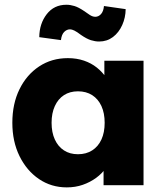

<svg xmlns="http://www.w3.org/2000/svg" viewBox="-20 -791 704 820"><path d="M265.3 9.3Q199 9.3 146.5 -26.3Q94 -62 63.3 -124.3Q32.7 -186.7 32.7 -266.7Q32.7 -347.7 63.2 -409.8Q93.7 -472 147.2 -507.3Q200.7 -542.7 269.7 -542.7Q307.3 -542.7 338.7 -532Q370 -521.3 393.8 -502.2Q417.7 -483 434.5 -458Q451.3 -433 460.7 -404.3L425.7 -407.7V-531.7H593V0H422.3V-129L460.3 -128.7Q451.7 -100.3 433.8 -75.2Q416 -50 390.5 -31.3Q365 -12.7 333.5 -1.7Q302 9.3 265.3 9.3ZM313 -132.3Q348 -132.3 373.7 -148.7Q399.3 -165 413.2 -195.2Q427 -225.3 427 -266.7Q427 -307.7 413.2 -338Q399.3 -368.3 373.7 -384.7Q348 -401 313 -401Q278.3 -401 253.2 -384.7Q228 -368.3 214.2 -338Q200.3 -307.7 200.3 -266.7Q200.3 -225.3 214.2 -195.2Q228 -165 253.2 -148.7Q278.3 -132.3 313 -132.3ZM403.3 -613.7Q386.7 -613.7 368.5 -619.3Q350.3 -625 326 -641.7Q308.3 -655.3 297.5 -660.5Q286.7 -665.7 279.3 -665.7Q265 -665.7 254 -654.5Q243 -643.3 240.3 -619.7L147.7 -632.3Q148.3 -690 179.5 -730.3Q210.7 -770.7 263.7 -770.7Q280.3 -770.7 297.8 -765.3Q315.3 -760 339 -744Q351.7 -734.7 363.7 -727Q375.7 -719.3 387 -719.3Q401 -719.3 411.5 -731Q422 -742.7 424 -765.3L516.7 -752Q516.3 -716 502 -684Q487.7 -652 462.3 -632.8Q437 -613.7 403.3 -613.7Z"/></svg>

Font: Lexend Medium
Style: Regular
Weight: 500
Designer: Bonnie Shaver-Troup, Thomas Jockin
Foundry: Lexend
Version: Version 1.005